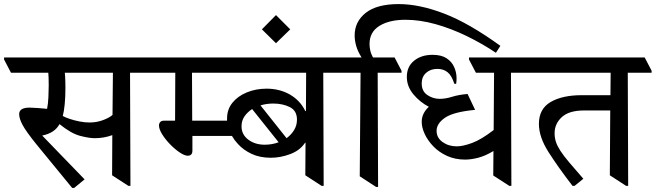

<svg xmlns="http://www.w3.org/2000/svg" viewBox="-48 -902 3217 942"><path d="M316 20H306L129 -196Q80 -257 63 -288.5Q46 -320 46 -342Q46 -374 97 -374Q112 -374 138.5 -372Q165 -370 183 -368Q188 -393 189.5 -425.5Q191 -458 191 -482Q191 -504 190.5 -518.5Q190 -533 189 -545H6L-28 -610V-620H673L707 -555V-545H590L592 10H582L502 -42L503 -239Q462 -224 417 -224Q389 -224 345 -235.5Q301 -247 244 -293Q220 -249 159 -237L367 -22ZM260 -333Q272 -326 294.5 -318.5Q317 -311 342.5 -306Q368 -301 391 -301Q426 -301 457 -312.5Q488 -324 504 -338L506 -545H270Q272 -526 272.5 -503Q273 -480 273 -471Q273 -427 269.5 -391Q266 -355 260 -333Z M873 -138Q858 -138 834.5 -153.5Q811 -169 787.5 -193Q764 -217 748 -242.5Q732 -268 732 -287Q732 -296 738 -303Q744 -310 757 -310H811L812 -545H685L651 -610V-620H1621L1655 -555V-545H1538L1540 10H1530L1450 -42L1451 -202H1449Q1424 -164 1376 -146Q1328 -128 1281 -128Q1227 -128 1186.5 -147Q1146 -166 1119 -196Q1102 -214 1090 -235H896V-163Q896 -138 873 -138ZM1066 -310Q1066 -316 1066 -321Q1066 -365 1092 -397.5Q1118 -430 1162.5 -448.5Q1207 -467 1260 -467Q1324 -467 1374.5 -438Q1425 -409 1450 -357H1453L1454 -545H894L895 -310ZM1251 -192Q1287 -192 1319 -204L1189 -367Q1166 -352 1151.5 -331Q1137 -310 1137 -282Q1137 -242 1170 -217Q1203 -192 1251 -192ZM1230 -385 1358 -224Q1381 -241 1395 -264Q1409 -287 1409 -315Q1409 -359 1374 -376.5Q1339 -394 1293 -394Q1260 -394 1230 -385Z M1306 -828 1376 -758 1306 -690 1237 -758Z M1807 15H1797L1717 -37L1721 -545H1633L1599 -610V-620H1726Q1707 -650 1699.5 -677Q1692 -704 1692 -728Q1692 -796 1746.5 -839Q1801 -882 1908 -882Q2010 -882 2132 -835Q2254 -788 2407 -677L2385 -643Q2318 -688 2242 -725Q2166 -762 2089 -783.5Q2012 -805 1941 -805Q1862 -805 1813.5 -775Q1765 -745 1765 -686Q1765 -672 1768.5 -655Q1772 -638 1782 -620H1888L1922 -555V-545H1805Z M2109 -417Q2138 -417 2169.5 -427Q2201 -437 2246 -441L2283 -363Q2177 -353 2135.5 -324.5Q2094 -296 2094 -260Q2094 -226 2123.5 -205Q2153 -184 2193 -184Q2223 -184 2268 -200.5Q2313 -217 2374 -264L2376 -545H2287L2253 -610V-620H2542L2576 -555V-545H2459L2461 10H2451L2372 -41L2373 -161Q2333 -137 2298 -128Q2263 -119 2234 -119Q2185 -119 2145.5 -137Q2106 -155 2078.5 -183.5Q2051 -212 2036 -244Q2021 -276 2021 -304Q2021 -346 2056 -378Q2012 -401 1980 -439.5Q1948 -478 1948 -525Q1948 -575 1983.5 -604Q2019 -633 2074 -633Q2117 -633 2142.5 -616.5Q2168 -600 2180 -573.5Q2192 -547 2192 -518Q2192 -511 2191.5 -504Q2191 -497 2190 -491H2181Q2168 -532 2147.5 -548Q2127 -564 2098 -564Q2064 -564 2042.5 -544.5Q2021 -525 2021 -493Q2021 -454 2049 -435.5Q2077 -417 2109 -417Z M2771 10H2761Q2690 -82 2643 -156Q2596 -230 2596 -294Q2596 -368 2653.5 -401.5Q2711 -435 2806 -435H2947L2948 -545H2554L2520 -610V-620H3115L3149 -555V-545H3032L3034 10H3024L2944 -42L2946 -360H2817Q2744 -360 2708.5 -327.5Q2673 -295 2673 -248Q2673 -226 2679.5 -206Q2686 -186 2701.5 -162Q2717 -138 2744.5 -105.5Q2772 -73 2814 -25Z"/></svg>

Font: Tiro Devanagari Sanskrit
Style: Regular
Weight: 400
Designer: Devanagari: John Hudson & Fiona Ross. Latin: John Hudson.
Foundry: Tiro Typeworks Ltd.
Version: Version 1.52